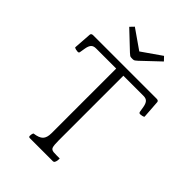

<svg xmlns="http://www.w3.org/2000/svg" viewBox="-257 -1100 1135 1135"><g transform="rotate(45 310.0 -532.5)"><path d="M210 -80Q200 -80 200 -90Q200 -94 201 -101.5Q202 -109 206 -115Q247 -120 263.5 -137Q280 -154 280 -191V-732H112Q90 -732 80 -720.5Q70 -709 66 -686L60 -650Q59 -641 49 -641Q43 -641 34 -643Q25 -645 20 -649L28 -763Q29 -775 45 -775H575Q591 -775 592 -763L600 -649Q596 -645 586.5 -643Q577 -641 571 -641Q562 -641 560 -650L554 -686Q550 -709 540 -720.5Q530 -732 508 -732H340V-191Q340 -153 344.5 -138Q349 -123 368 -121Q375 -120 392.5 -120Q410 -120 420 -120Q420 -115 419.5 -107Q419 -99 417 -94Q414 -84 410 -82Q406 -80 404 -80ZM160 -961 183 -985 305 -900 427 -985 450 -961 339 -856Q330 -848 324.5 -844Q319 -840 310 -840H300Q291 -840 286 -843.5Q281 -847 271 -856Z"/></g></svg>

Font: Gowun Batang
Style: Regular
Weight: 400
Designer: Yanghee Ryu
Foundry: Yanghee Ryu
Version: Version 2.000